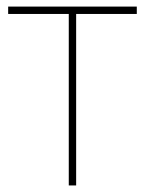

<svg xmlns="http://www.w3.org/2000/svg" viewBox="-20 -566 442 586"><path d="M189.9 0V-523.4H4.9V-545.9H397.5V-523.4H212.4V0Z"/></svg>

Font: Inter Thin
Style: Regular
Weight: 250
Designer: Rasmus Andersson
Foundry: rsms
Version: Version 4.001;git-66647c0bb